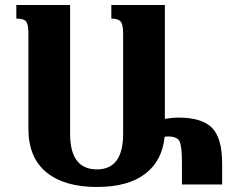

<svg xmlns="http://www.w3.org/2000/svg" viewBox="-20 -734 923 764"><path d="M649 -191Q684 -191 694 -172.5Q704 -154 704 -86V0H864V-83Q864 -184 824 -225Q784 -266 691 -266Q675 -266 662.5 -264.5Q650 -263 636 -261V-714H423V-660Q449 -660 459.5 -649Q470 -638 470 -599V-202Q470 -60 366 -60Q259 -60 259 -201V-714H45V-660Q74 -660 83.5 -649Q93 -638 93 -599V-222Q93 -107 164.5 -48.5Q236 10 365 10Q490 10 558 -42.5Q626 -95 635 -190Q644 -191 649 -191Z"/></svg>

Font: Noto Serif Armenian SemiCondensed Extra
Style: Regular
Weight: 800
Width: 4
Designer: Monotype Design Team
Foundry: Monotype Imaging Inc.
Version: Version 1.901